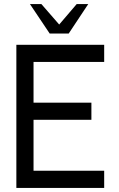

<svg xmlns="http://www.w3.org/2000/svg" viewBox="-20 -919 580 939"><path d="M60 0V-700H489.5V-616H144V-417H427V-333H144V-84H489.5V0ZM223 -755 126.5 -899H182.5L269.5 -799L355 -899H411.5L316 -755Z"/></svg>

Font: Urbanist Medium
Style: Regular
Weight: 500
Designer: Corey Hu
Foundry: Corey Hu
Version: Version 1.321; ttfautohint (v1.8.4.7-5d5b)